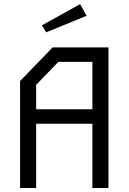

<svg xmlns="http://www.w3.org/2000/svg" viewBox="-20 -936 640 956"><path d="M242 -700 80 -532.5V0H160V-320H440V0H520V-700ZM160 -513.5 270.5 -628H440V-392H160ZM379 -915.5 189 -810 210 -775 411 -857.5Z"/></svg>

Font: Kode Mono
Style: Regular
Weight: 400
Monospace: yes
Designer: Isa Ozler
Foundry: Kadena LLC
Version: Version 1.000;gftools[0.9.28]